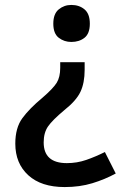

<svg xmlns="http://www.w3.org/2000/svg" viewBox="-20 -566 494 778"><path d="M323 -314H224V-291Q224 -254 210 -231Q196 -208 152 -170Q99 -126 70.5 -87Q42 -48 42 16Q42 96 94.5 144Q147 192 242 192Q303 192 354 176.5Q405 161 449 137L405 50Q367 69 329.5 82Q292 95 251 95Q157 95 157 11Q157 -28 174.5 -53.5Q192 -79 241 -120Q289 -158 306 -194Q323 -230 323 -283ZM344 -470Q344 -510 322.5 -528Q301 -546 269 -546Q240 -546 218 -528Q196 -510 196 -470Q196 -430 218 -413Q240 -396 269 -396Q301 -396 322.5 -413Q344 -430 344 -470Z"/></svg>

Font: Noto Sans Display Medium
Style: Regular
Weight: 500
Designer: Monotype Design Team
Foundry: Monotype Imaging Inc.
Version: Version 1.900